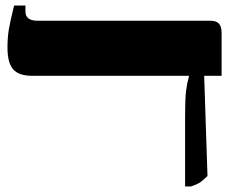

<svg xmlns="http://www.w3.org/2000/svg" viewBox="-20 -667 853 694"><path d="M649 -245Q649 -310 652.5 -338Q656 -366 663 -391V-393H96Q48 -393 27.5 -416.5Q7 -440 7 -495Q7 -531 12 -561Q17 -591 31 -647H72V-625Q72 -592 116 -592H741Q762 -592 771.5 -581.5Q781 -571 781 -548V-393H718L730 -31Q713 -14 702 -7Q691 0 670 7H649Z"/></svg>

Font: Noto Serif Hebrew Black
Style: Regular
Weight: 900
Designer: Monotype Design Team
Foundry: Monotype Imaging Inc.
Version: Version 1.000